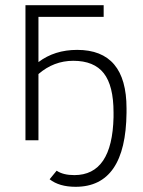

<svg xmlns="http://www.w3.org/2000/svg" viewBox="-20 -540 549 739"><path d="M277 -348Q467 -348 467 -123V-106Q464 179 271 179Q208 179 171 150L198 117Q223 134 266 134Q412 134 417 -89V-107Q417 -210 379.5 -258Q342 -306 262 -306Q187 -306 128 -255V0H78V-520H379V-475H128V-301Q190 -348 277 -348Z"/></svg>

Font: Raleway-v4020 Light
Style: Regular
Weight: 300
Designer: Matt McInerney, Pablo Impallari, Rodrigo Fuenzalida
Foundry: Matt McInerney, Pablo Impallari, Rodrigo Fuenzalida
Version: Version 4.020;PS 004.020;hotconv 1.0.88;makeotf.lib2.5.64775